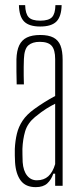

<svg xmlns="http://www.w3.org/2000/svg" viewBox="-20 -746 328 771"><path d="M123.5 5.5Q83 5.5 63.2 -21Q43.5 -47.5 40.5 -94Q40 -108.5 39.5 -121.5Q39 -134.5 39.5 -148Q41 -180.5 47.8 -208.8Q54.5 -237 70.8 -261.5Q87 -286 117.5 -308Q136 -321.5 157.8 -335.2Q179.5 -349 201.5 -360.5V-509Q201.5 -546 187.5 -562Q173.5 -578 139.5 -578Q110 -578 93.8 -563.8Q77.5 -549.5 76 -509Q75.5 -495.5 75.2 -478.2Q75 -461 75.2 -442.5Q75.5 -424 76 -407H47Q46.5 -432 46 -459.2Q45.5 -486.5 46 -508Q47 -542.5 57.2 -564Q67.5 -585.5 88.2 -595.5Q109 -605.5 141.5 -605.5Q175 -605.5 194.8 -595Q214.5 -584.5 223 -562.8Q231.5 -541 231.5 -506V0H201.5V-48.5H194Q186 -24.5 169.8 -9.5Q153.5 5.5 123.5 5.5ZM128 -22Q156 -22 174 -38.2Q192 -54.5 201.5 -87V-329.5Q184.5 -321 166 -309.5Q147.5 -298 120.5 -276Q90.5 -251 81 -218.8Q71.5 -186.5 70 -148Q70 -139.5 70.2 -124.8Q70.5 -110 71 -95Q73.5 -60 88.8 -41Q104 -22 128 -22ZM141.5 -639.5Q97 -639.5 77 -659.5Q57 -679.5 56 -725.5H81Q82 -691 95 -677Q108 -663 141.5 -663Q175.5 -663 188.8 -677Q202 -691 202.5 -725.5H227.5Q226.5 -679.5 206.5 -659.5Q186.5 -639.5 141.5 -639.5Z"/></svg>

Font: Big Shoulders Display ExtraLight
Style: Regular
Weight: 250
Designer: Patric King
Foundry: XO Type Co
Version: Version 2.002